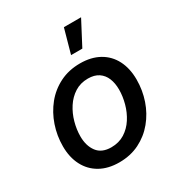

<svg xmlns="http://www.w3.org/2000/svg" viewBox="-179 -879 953 1016"><g transform="rotate(-30 297.0 -371.5)"><path d="M256.8 11.2Q189 11.2 140.4 -16.4Q91.8 -43.9 65.7 -94.2Q39.6 -144.5 39.6 -211.4Q39.6 -276.4 60.1 -336.4Q80.6 -396.5 119.1 -444.1Q157.7 -491.7 212.9 -519.3Q268.1 -546.9 336.9 -546.9Q404.8 -546.9 453.6 -519.5Q502.4 -492.2 528.3 -441.7Q554.2 -391.1 554.2 -323.2Q554.2 -258.3 533.7 -198.2Q513.2 -138.2 474.1 -90.8Q435.1 -43.5 380.1 -16.1Q325.2 11.2 256.8 11.2ZM259.8 -79.1Q306.6 -79.1 341.8 -101.3Q377 -123.5 400.4 -159.9Q423.8 -196.3 435.5 -239.5Q447.3 -282.7 447.3 -323.7Q447.3 -362.8 435.1 -392.6Q422.9 -422.4 397.5 -439.5Q372.1 -456.5 333 -456.5Q287.1 -456.5 252.2 -434.3Q217.3 -412.1 193.6 -375.7Q169.9 -339.4 158 -296.1Q146 -252.9 146 -210.9Q146 -153.3 173.8 -116.2Q201.7 -79.1 259.8 -79.1ZM318.4 -608.4 359.4 -755.4H464.4L387.2 -608.4Z"/></g></svg>

Font: Inter 18pt Medium
Style: Italic
Weight: 500
Italic angle: -9.3988°
Designer: Rasmus Andersson
Foundry: rsms
Version: Version 4.001;git-66647c0bb